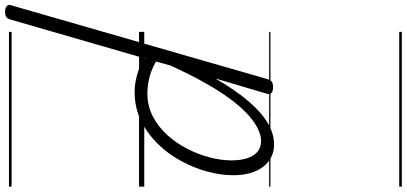

<svg xmlns="http://www.w3.org/2000/svg" viewBox="-536 -616 1565 738"><g transform="rotate(90 246.0 -247.5)"><path d="M-78 515Q-92 515 -99 508.5Q-106 502 -102 491L182 -495Q186 -506 192 -510.5Q198 -515 212 -515Q228 -515 234.5 -509.5Q241 -504 238 -492L179 -293Q224 -371 267 -421Q310 -471 351 -495Q392 -519 433 -519Q486 -519 518.5 -477Q551 -435 551 -361Q551 -314 537 -262.5Q523 -211 496 -161Q469 -111 429.5 -71Q390 -31 340.5 -7Q291 17 231 17Q199 17 165 7.5Q131 -2 102 -22L-48 496Q-51 506 -57.5 510.5Q-64 515 -78 515ZM114 -65Q150 -45 180.5 -38.5Q211 -32 237 -32Q284 -32 324 -52.5Q364 -73 395.5 -107.5Q427 -142 449 -184.5Q471 -227 482.5 -271.5Q494 -316 494 -355Q494 -389 486 -414.5Q478 -440 461.5 -454.5Q445 -469 420 -469Q380 -469 332 -430.5Q284 -392 233 -314.5Q182 -237 129 -120ZM0 490H595V500H0ZM0 -20H595V0H0ZM0 -505H595V-500H0ZM0 -1010H595V-1000H0Z"/></g></svg>

Font: Playwrite AU NSW Guides
Style: Regular
Weight: 400
Designer: Veronika Burian, José Scaglione
Foundry: TypeTogether
Version: Version 1.003